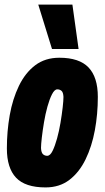

<svg xmlns="http://www.w3.org/2000/svg" viewBox="-20 -809 457 838"><path d="M179 9Q90 9 50 -33.5Q10 -76 10 -161Q10 -236 22.5 -306.5Q35 -377 62.5 -434Q90 -491 133.5 -524Q177 -557 239 -557Q326 -557 366.5 -514.5Q407 -472 407 -386Q407 -311 394 -240.5Q381 -170 353.5 -113.5Q326 -57 283 -24Q240 9 179 9ZM186 -129Q199 -129 209.5 -150.5Q220 -172 229 -204.5Q238 -237 244 -273Q250 -309 253.5 -339.5Q257 -370 257 -386Q256 -406 248.5 -412.5Q241 -419 230 -419Q218 -419 207 -397.5Q196 -376 187 -343.5Q178 -311 172 -275Q166 -239 162.5 -208.5Q159 -178 159 -163Q160 -143 167.5 -136Q175 -129 186 -129ZM207 -595 147 -789H296L323 -595Z"/></svg>

Font: Georama Condensed ExtraBold
Style: Italic
Weight: 800
Width: 3
Italic angle: -9°
Designer: Jean-Baptiste Levee
Foundry: Production Type
Version: Version 1.000